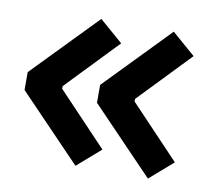

<svg xmlns="http://www.w3.org/2000/svg" viewBox="-61 -572 709 631"><g transform="rotate(10 293.0 -257.0)"><path d="M228.5 -12.2 306.6 -80.1 141.6 -253.9V-262.7L306.6 -434.6L228.5 -502.4L20.5 -288.1V-228.5ZM470.2 -12.2 548.3 -80.1 383.3 -253.9V-262.7L548.3 -434.6L470.2 -502.4L262.2 -288.1V-228.5Z"/></g></svg>

Font: Cascadia Code PL SemiBold
Style: Regular
Weight: 600
Monospace: yes
Designer: Aaron Bell
Foundry: Saja Typeworks
Version: Version 2404.023